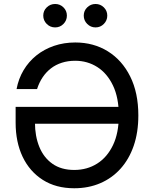

<svg xmlns="http://www.w3.org/2000/svg" viewBox="-20 -955 786 984"><path d="M360.4 9.8Q266.6 9.8 199.2 -33.2Q131.8 -76.2 95.9 -151.6Q60.1 -227.1 60.1 -326.2V-407.2H612.8V-320.8H131.3L159.2 -326.2Q159.2 -257.3 181.6 -202.1Q204.1 -147 249 -115.5Q293.9 -84 360.4 -84Q426.3 -84 477.8 -116.5Q529.3 -148.9 559.1 -211.2Q588.9 -273.4 588.9 -363.3Q588.9 -454.1 559.1 -516.6Q529.3 -579.1 478.8 -611.3Q428.2 -643.6 365.2 -643.6Q328.1 -643.6 296.9 -633.5Q265.6 -623.5 241 -604.5Q216.3 -585.4 198.5 -558.8Q180.7 -532.2 169.9 -498.5H64.9Q74.7 -551.3 100.8 -595.2Q127 -639.2 166.5 -670.9Q206.1 -702.6 256.8 -720Q307.6 -737.3 365.7 -737.3Q459.5 -737.3 532.5 -692.1Q605.5 -647 647.2 -563.2Q689 -479.5 689 -363.3Q689 -276.9 665.3 -208Q641.6 -139.2 597.9 -90.6Q554.2 -42 493.9 -16.1Q433.6 9.8 360.4 9.8ZM469.7 -814.5Q444.8 -814.5 427 -832.3Q409.2 -850.1 409.2 -875Q409.2 -899.9 427 -917.2Q444.8 -934.6 469.7 -934.6Q494.6 -934.6 512.2 -917.2Q529.8 -899.9 529.8 -875Q529.8 -850.1 512.2 -832.3Q494.6 -814.5 469.7 -814.5ZM262.7 -814.5Q237.3 -814.5 219.5 -832.3Q201.7 -850.1 201.7 -875Q201.7 -899.9 219.5 -917.2Q237.3 -934.6 262.7 -934.6Q287.6 -934.6 305.2 -917.2Q322.8 -899.9 322.8 -875Q322.8 -850.1 305.2 -832.3Q287.6 -814.5 262.7 -814.5Z"/></svg>

Font: Inter Cardless
Style: Regular
Weight: 400
Designer: Rasmus Andersson
Foundry: rsms
Version: Version 4.001;git-9221beed3